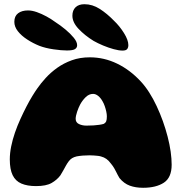

<svg xmlns="http://www.w3.org/2000/svg" viewBox="-20 -871 861 911"><path d="M659 20Q623.5 20 596 10Q568.5 0 547 -26Q542.5 -33.5 538.5 -41Q534.5 -48.5 530.8 -56.2Q527 -64 521.5 -73.5Q516 -83 507 -94Q496.5 -108.5 485 -116.8Q473.5 -125 459.5 -128.5Q453.5 -130.5 444.8 -131.5Q436 -132.5 425.5 -133.2Q415 -134 405 -134Q389.5 -134 373.2 -132.8Q357 -131.5 344 -129Q331 -126 322 -120.5Q313 -115 306 -105.5Q299.5 -97 293.2 -85.8Q287 -74.5 280.5 -62.8Q274 -51 266.5 -39Q250.5 -17.5 224.8 -2.8Q199 12 151 12Q109.5 12 81.5 0Q53.5 -12 40 -39.8Q26.5 -67.5 26.5 -114.5Q26.5 -144 33 -176.2Q39.5 -208.5 51 -241.8Q62.5 -275 76.8 -306.2Q91 -337.5 105.5 -365.5Q120 -393.5 133.5 -415.5Q147 -437.5 157 -451.5Q173.5 -475.5 197 -501.2Q220.5 -527 251.2 -549Q282 -571 320.5 -585Q359 -599 406 -599Q474 -599 535.5 -569.2Q597 -539.5 648 -484.5Q669 -462 688 -432.2Q707 -402.5 723.2 -367.8Q739.5 -333 752.8 -296Q766 -259 775.5 -222.2Q785 -185.5 789.8 -151.5Q794.5 -117.5 794.5 -89.5Q794.5 -28.5 757.5 -4.2Q720.5 20 659 20ZM471.5 -283Q481 -288 484 -295.8Q487 -303.5 487 -319Q487 -329 484.2 -341.8Q481.5 -354.5 477 -367.5Q472.5 -380.5 466.5 -390.5Q458 -406 446 -415.8Q434 -425.5 421.5 -425.5Q402 -425.5 386 -409.5Q370 -393.5 360 -374.5Q356.5 -368 352.8 -359.2Q349 -350.5 346 -341.2Q343 -332 341 -323.2Q339 -314.5 339 -307.5Q339 -290 354.5 -282.5Q370 -275 390 -275Q409 -275 424.2 -276Q439.5 -277 451.2 -278.8Q463 -280.5 471.5 -283ZM297.5 -631.5Q271.5 -631.5 233.8 -637Q196 -642.5 167 -653.5Q136 -666 108.8 -683.8Q81.5 -701.5 64.8 -722.8Q48 -744 48 -767.5Q48 -794.5 65.8 -808Q83.5 -821.5 113 -821.5Q132 -821.5 154.8 -813.5Q177.5 -805.5 200.5 -793Q223.5 -780.5 243 -766Q266.5 -751 290 -731.5Q313.5 -712 329.8 -692.2Q346 -672.5 346 -656.5Q346 -644.5 335.8 -638Q325.5 -631.5 297.5 -631.5ZM561.5 -631Q544 -631 519.2 -637.8Q494.5 -644.5 469 -655.2Q443.5 -666 424 -677Q382 -703 352.8 -734Q323.5 -765 323.5 -796.5Q323.5 -822 338.5 -836.5Q353.5 -851 380.5 -851Q418.5 -851 453.2 -828.8Q488 -806.5 520 -773.5Q547.5 -747.5 568.2 -714.2Q589 -681 589 -657Q589 -645 583.2 -638Q577.5 -631 561.5 -631Z"/></svg>

Font: Gluten ExtraBold
Style: Regular
Weight: 800
Designer: Tyler Finck
Foundry: Etcetera Type Company
Version: Version 1.300